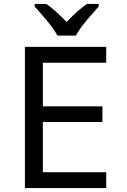

<svg xmlns="http://www.w3.org/2000/svg" viewBox="-20 -951 640 971"><path d="M517.1 0H106V-713.9H517.1V-633.8H196.8V-413.1H498V-334H196.8V-80.1H517.1ZM479 -918Q466.8 -903.8 450.2 -885.3Q381.3 -808.1 364.3 -771H270Q252.9 -808.1 184.1 -885.3L155.3 -918V-931.2H213.9Q253.9 -904.8 316.9 -839.8Q376.5 -902.3 419.9 -931.2H479Z"/></svg>

Font: Noto Mono
Style: Regular
Weight: 400
Designer: Monotype Design Team
Foundry: Monotype Imaging Inc.
Version: Version 1.00